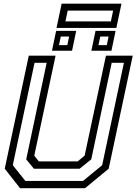

<svg xmlns="http://www.w3.org/2000/svg" viewBox="-20 -994 721 1014"><path d="M86 0 5 -103 132 -700H273.5L161 -172L185 -141.5H390L427 -172L539.5 -700H681L554 -103L429 0ZM114 -38.5H418.5L519.5 -121.5L634.5 -662.5H570L462 -152.5L400.5 -103H159L118.5 -152.5L226.5 -662.5H162.5L47.5 -121.5ZM462.5 -726 484.5 -831H590.5L568.5 -726ZM254.5 -726 276.5 -831H382.5L360.5 -726ZM291.5 -755.5H335.5L345 -801H301ZM500 -755.5H544L553.5 -801H509.5ZM278.5 -846.5 305.5 -974.5H621.5L594.5 -846.5ZM325.5 -881H565.5L577.5 -938H337.5Z"/></svg>

Font: Tourney
Style: Italic
Weight: 400
Italic angle: -12°
Version: Version 1.015